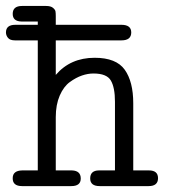

<svg xmlns="http://www.w3.org/2000/svg" viewBox="-27 -631 572 651"><path d="M-6.8 -521Q-6.8 -546.9 24.9 -546.9H101.1V-558.1H44.9Q16.1 -559.1 16.1 -584Q16.1 -610.8 47.9 -610.8H128.9Q145 -610.8 152.6 -604.5Q160.2 -598.1 161.1 -592.5Q162.1 -586.9 162.1 -576.2V-546.9H384.8Q418 -546.9 418 -521Q418 -494.1 384.8 -494.1H162.1V-377Q211.9 -435.1 293.9 -435.1Q367.2 -435.1 396 -394.5Q424.8 -354 424.8 -280.8V-53.2H478Q508.8 -53.2 508.8 -26.9Q508.8 0 477.1 0H311Q278.8 0 278.8 -25.9Q278.8 -52.7 308.1 -53.2H362.8V-286.1Q362.8 -334 348.9 -357.9Q335 -381.8 290 -381.8Q271 -381.8 251 -375Q231 -368.2 210 -353Q189 -337.9 175.5 -306.9Q162.1 -275.9 162.1 -233.9V-53.2H216.8Q246.6 -52.2 246.8 -26.1Q247.1 0 214.8 0H47.9Q15.6 0 16.1 -26.9Q16.1 -52.7 48.8 -53.2H101.1V-494.1H23.9Q6.8 -494.1 0 -502.7Q-6.8 -511.2 -6.8 -521Z"/></svg>

Font: CMU Typewriter Text
Style: Light
Weight: 200
Version: Version 0.7.0